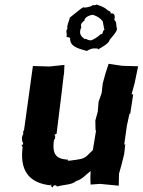

<svg xmlns="http://www.w3.org/2000/svg" viewBox="-20 -817 633 852"><path d="M289 -104H283C279 -110 279 -100 280 -111C268 -105 275 -104 275 -109C226 -113 214 -137 218 -184L220 -197L224 -201L225 -214L221 -219L231 -223L254 -409L263 -486L264 -488L266 -529L200 -522L126 -524L86 -235L83 -239V-219L82 -221L78 -209L77 -207L79 -188L83 -183C86 -186 82 -186 81 -172C75 -181 86 -170 76 -176C79 -162 76 -161 81 -169C66 -65 104 -3 210 6C201 9 206 -1 207 2C206 7 208 14 214 15C216 4 224 5 224 6C229 3 232 9 231 10C242 6 235 6 233 11C266 1 298 4 317 -13C348 -23 357 -39 382 -58L381 -24L382 2L424 -1L507 7L508 -46L519 -85L531 -133L536 -178L531 -174L543 -259L554 -310L557 -313H558L571 -398L564 -399L577 -446L593 -523L522 -525L462 -534L448 -491L436 -447L431 -404L418 -367L417 -360L414 -322L403 -282L404 -240L406 -236L392 -151C370 -131 362 -114 330 -110C317 -107 298 -106 289 -104ZM279 -689C279 -688 277 -687 277 -686C271 -679 279 -666 275 -653C286 -652 285 -651 291 -649C290 -613 317 -604 365 -591C384 -601 388 -603 408 -602C414 -600 415 -605 414 -597C433 -608 464 -624 467 -641C481 -657 498 -676 499 -688C494 -708 499 -719 487 -729C491 -741 491 -762 471 -757C474 -768 458 -769 455 -774C439 -788 422 -792 408 -797C403 -793 398 -794 391 -794C382 -786 365 -784 351 -783V-786C338 -779 312 -756 290 -739C286 -720 276 -705 279 -689ZM393 -751C411 -745 424 -738 436 -722C437 -714 440 -703 442 -690L444 -687C432 -676 438 -663 428 -666C416 -655 399 -643 385 -638C363 -638 362 -649 357 -643C339 -656 328 -667 341 -697C334 -710 348 -721 355 -726C354 -742 384 -752 393 -751Z"/></svg>

Font: Asimov Print
Style: DIt
Weight: 250
Width: 0
Designer: Google
Version: Version 2.000980: 2014